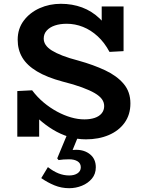

<svg xmlns="http://www.w3.org/2000/svg" viewBox="-20 -720 749 1010"><path d="M432 13Q385 13 341.5 -0.5Q298 -14 258.5 -38Q219 -62 183.5 -94Q148 -126 116 -163L186 -154V-1H71V-241L149 -245Q176 -209 209.5 -181Q243 -153 280 -133Q317 -113 353.5 -102.5Q390 -92 424 -92Q455 -92 478.5 -100Q502 -108 515 -124Q528 -140 528 -162Q528 -182 516 -198.5Q504 -215 478.5 -230Q453 -245 411 -260.5Q369 -276 309 -291Q227 -313 174.5 -344.5Q122 -376 97.5 -417Q73 -458 73 -511Q73 -569 105 -611.5Q137 -654 188.5 -677Q240 -700 300 -700Q360 -700 411.5 -681Q463 -662 505 -622Q547 -582 578 -519L515 -531V-686H630V-451L556 -447Q530 -496 494 -529Q458 -562 416.5 -578.5Q375 -595 331 -595Q296 -595 269 -586Q242 -577 226 -559.5Q210 -542 210 -517Q210 -499 220.5 -483.5Q231 -468 252.5 -454.5Q274 -441 308.5 -427.5Q343 -414 393 -401Q472 -379 533.5 -350Q595 -321 630.5 -279Q666 -237 666 -176Q666 -117 635.5 -74.5Q605 -32 552 -9.5Q499 13 432 13ZM344 270Q303 270 266.5 255Q230 240 197 217L232 159Q260 181 287.5 192Q315 203 344 203Q371 203 388 191.5Q405 180 405 160Q405 139 388 128.5Q371 118 344 118Q327 118 314 119Q301 120 288 122L281 113L333 -12H395L362 69Q365 69 370 68.5Q375 68 380 68Q425 68 454.5 92.5Q484 117 484 160Q484 195 463.5 219.5Q443 244 411 257Q379 270 344 270Z"/></svg>

Font: BioRhyme ExtraBold
Style: Bold
Weight: 700
Version: Version 1.600;gftools[0.9.33]